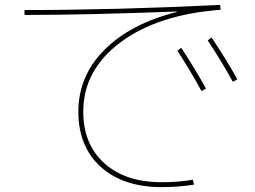

<svg xmlns="http://www.w3.org/2000/svg" viewBox="-20 -719 1040 784"><path d="M704 -512 720 -524Q784 -426 821 -357L803 -347Q753 -438 704 -512ZM828 -554 844 -566Q911 -465 949 -395L931 -385Q879 -478 828 -554ZM702 -670V-672Q336 -658 80 -658V-678Q451 -678 879 -699L881 -679Q625 -660 472.5 -546.5Q320 -433 320 -263Q320 -130 406 -52.5Q492 25 640 25Q709 25 768 15L772 35Q712 45 640 45Q483 45 391.5 -37.5Q300 -120 300 -263Q300 -409 407 -516Q514 -623 702 -670Z"/></svg>

Font: Mplus 1p Thin
Style: Regular
Weight: 250
Version: Version 1.061